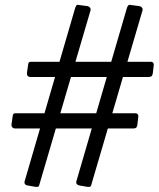

<svg xmlns="http://www.w3.org/2000/svg" viewBox="-20 -762 647 783"><path d="M142 -14Q140 -4 137 -1.5Q134 1 125 0L96 -5Q87 -6 83 -10Q79 -14 80 -21L287 -731Q290 -738 292 -740.5Q294 -743 299 -742L337 -737Q343 -736 347 -731Q351 -726 349 -719ZM354 -14Q352 -4 349 -1.5Q346 1 337 0L307 -5Q299 -6 294.5 -10Q290 -14 291 -21L498 -731Q501 -738 503.5 -740.5Q506 -743 510 -742L549 -737Q555 -736 559 -731Q563 -726 561 -719ZM540 -252Q538 -243 534.5 -240.5Q531 -238 521 -238H43Q34 -238 30 -243Q26 -248 27 -256L32 -290Q33 -297 36 -298.5Q39 -300 44 -300H534Q539 -300 542 -295.5Q545 -291 544 -286ZM603 -462Q601 -453 597 -450.5Q593 -448 583 -448H105Q96 -448 92.5 -453Q89 -458 90 -466L95 -500Q96 -507 99 -508.5Q102 -510 107 -510H597Q602 -510 605 -505.5Q608 -501 607 -496Z"/></svg>

Font: Libre Franklin Thin Medium
Style: Italic
Weight: 500
Italic angle: -8°
Version: Version 3.000